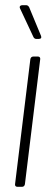

<svg xmlns="http://www.w3.org/2000/svg" viewBox="-20 -720 190 740"><path d="M138 -582 92 -693C89 -697 86 -700 81 -700H66C58 -700 54 -695 57 -688L109 -577C111 -573 115 -570 119 -570H130C138 -570 141 -575 138 -582ZM47 0H65C71 0 75 -4 76 -10L135 -492C136 -498 132 -502 127 -502H108C102 -502 98 -498 97 -492L38 -10C37 -4 41 0 47 0Z"/></svg>

Font: Barlow Condensed ExtraLight
Style: Italic
Weight: 275
Width: 3
Italic angle: -7°
Designer: Jeremy Tribby
Foundry: Tribby Type
Version: Version 1.422;hotconv 1.0.109;makeotfexe 2.5.65596